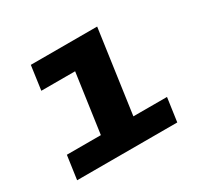

<svg xmlns="http://www.w3.org/2000/svg" viewBox="-115 -654 830 797"><g transform="rotate(-30 300.0 -255.5)"><path d="M206 0 262 -396H100L116 -511H434L362 0ZM43 0 59 -113H539L523 0Z"/></g></svg>

Font: Chivo Mono
Style: Bold Italic
Weight: 700
Italic angle: -8.05°
Monospace: yes
Version: Version 1.008